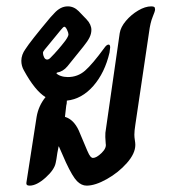

<svg xmlns="http://www.w3.org/2000/svg" viewBox="-20 -573 552 603"><path d="M63 0 95 -206Q101 -241 123 -268Q90 -288 55 -352Q47 -366 47 -382Q47 -401 60 -419Q76 -444 138 -518Q141 -521 150.5 -531.5Q160 -542 170.5 -547.5Q181 -553 193 -553Q212 -553 227 -538L252 -512Q267 -496 267 -479Q267 -467 261 -455Q255 -443 242 -427L192 -365Q178 -348 159 -345L157 -343Q161 -338 171 -334.5Q181 -331 193 -331Q224 -331 247 -351Q270 -371 308 -423Q315 -433 321 -433Q326 -433 326 -424L324 -408Q309 -344 273 -303Q237 -262 190 -257Q190 -247 188 -241L184 -206Q211 -198 227 -164L254 -100Q260 -86 264 -81.5Q268 -77 272 -77Q283 -77 299 -92.5Q315 -108 312 -122Q310 -146 311 -156L356 -469Q359 -488 375.5 -507.5Q392 -527 414 -540Q436 -553 455 -553Q462 -553 464.5 -551Q467 -549 467 -543Q467 -538 459.5 -520Q452 -502 448 -471L405 -181Q402 -162 402 -150Q402 -142 403.5 -133Q405 -124 405 -118Q405 -91 378.5 -61Q352 -31 315.5 -10.5Q279 10 252 10Q236 10 222 -4Q208 -18 187 -63L165 -113H164L160 -92Q157 -70 155 -62Q151 -40 123 -15Q95 10 73 10Q61 10 63 0ZM138 -391Q162 -415 185 -445Q195 -459 195 -465Q195 -470 190.5 -479.5Q186 -489 182 -489Q179 -489 171 -479L130 -429Q126 -424 120.5 -417.5Q115 -411 115 -407Q115 -400 118.5 -393Q122 -386 128 -386Q133 -386 138 -391Z"/></svg>

Font: Charm
Style: Bold
Weight: 700
Designer: Katatrad Aksorn Co.,Ltd.
Foundry: Cadson Demak Co.,Ltd.
Version: Version 1.001